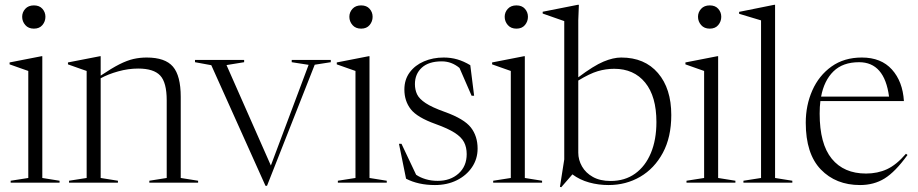

<svg xmlns="http://www.w3.org/2000/svg" viewBox="-20 -762 3830 801"><path d="M121.5 -642.5Q98.5 -642.5 85.5 -657.5Q72.5 -672.5 72.5 -692Q72.5 -711 85.5 -725.2Q98.5 -739.5 121.5 -739.5Q144.5 -739.5 157 -725.2Q169.5 -711 169.5 -692Q169.5 -672.5 157 -657.5Q144.5 -642.5 121.5 -642.5ZM156.5 -527.5V-19.5L228.5 -8V0H24.5V-8L98 -19.5V-466Q89.5 -469 66 -477.2Q42.5 -485.5 20 -493.5V-501.5L153 -527.5Z M603 -8 675.5 -19.5V-343.5Q675.5 -418 648.2 -447Q621 -476 556.5 -476Q515 -476 473 -464.2Q431 -452.5 400 -435.5V-19.5L472 -8V0H268V-8L341.5 -19.5V-466Q333.5 -469 315.5 -475Q297.5 -481 263.5 -493.5V-501.5L397 -527.5H400V-446.5Q446 -477.5 478.2 -493.8Q510.5 -510 537 -516Q563.5 -522 592 -522Q669 -522 701.5 -484Q734 -446 734 -358V-19.5L806.5 -8V0H603Z M1293 -492 1094 13H1087.5L861.5 -490L793.5 -502.5V-512H998.5V-502.5L925 -490.5L1110 -71.5L1267.5 -491.5L1197 -502.5V-512H1360V-502.5Z M1486.5 -642.5Q1463.5 -642.5 1450.5 -657.5Q1437.5 -672.5 1437.5 -692Q1437.5 -711 1450.5 -725.2Q1463.5 -739.5 1486.5 -739.5Q1509.5 -739.5 1522 -725.2Q1534.5 -711 1534.5 -692Q1534.5 -672.5 1522 -657.5Q1509.5 -642.5 1486.5 -642.5ZM1521.5 -527.5V-19.5L1593.5 -8V0H1389.5V-8L1463 -19.5V-466Q1454.5 -469 1431 -477.2Q1407.5 -485.5 1385 -493.5V-501.5L1518 -527.5Z M1831 -522Q1861.5 -522 1888 -514.2Q1914.5 -506.5 1942 -490L1958 -362.5H1947.5L1897 -478.5Q1864 -506 1823 -506Q1768.5 -506 1739.8 -479.8Q1711 -453.5 1711 -411Q1711 -387.5 1720 -368.5Q1729 -349.5 1755.8 -331.8Q1782.5 -314 1836 -295Q1916.5 -266 1944.5 -230Q1972.5 -194 1972.5 -142Q1972.5 -99 1949.2 -64.5Q1926 -30 1885.8 -10Q1845.5 10 1794.5 10Q1725 10 1674 -16.5L1644.5 -162H1655L1716 -33Q1732.5 -21.5 1755.8 -14.5Q1779 -7.5 1806 -7.5Q1859 -7.5 1893 -38Q1927 -68.5 1927 -119Q1927 -147.5 1916 -168.8Q1905 -190 1877 -208Q1849 -226 1797.5 -244.5Q1720.5 -272 1693.8 -306.2Q1667 -340.5 1667 -388.5Q1667 -430 1689.2 -460Q1711.5 -490 1748.8 -506Q1786 -522 1831 -522Z M2134.5 -642.5Q2111.5 -642.5 2098.5 -657.5Q2085.5 -672.5 2085.5 -692Q2085.5 -711 2098.5 -725.2Q2111.5 -739.5 2134.5 -739.5Q2157.5 -739.5 2170 -725.2Q2182.5 -711 2182.5 -692Q2182.5 -672.5 2170 -657.5Q2157.5 -642.5 2134.5 -642.5ZM2169.5 -527.5V-19.5L2241.5 -8V0H2037.5V-8L2111 -19.5V-466Q2102.5 -469 2079 -477.2Q2055.5 -485.5 2033 -493.5V-501.5L2166 -527.5Z M2519 10Q2476.5 10 2437.8 -0.8Q2399 -11.5 2368 -34.5L2321.5 19L2316 17.5L2334 -97V-674Q2324.5 -677.5 2299 -686.2Q2273.5 -695 2244 -705.5V-713L2390.5 -742H2395L2392.5 -677.5V-439.5Q2457 -488 2497.8 -505Q2538.5 -522 2571.5 -522Q2669.5 -522 2725 -457.2Q2780.5 -392.5 2780.5 -282Q2780.5 -189.5 2745.2 -124.2Q2710 -59 2650.8 -24.5Q2591.5 10 2519 10ZM2392.5 -125Q2392.5 -95 2408 -67.8Q2423.5 -40.5 2453.5 -23.8Q2483.5 -7 2527.5 -7Q2587 -7 2629.8 -37.8Q2672.5 -68.5 2695.5 -123.8Q2718.5 -179 2718.5 -253Q2718.5 -360 2671.5 -417.5Q2624.5 -475 2542.5 -475Q2507.5 -475 2473.8 -465Q2440 -455 2392.5 -426Z M2941 -642.5Q2918 -642.5 2905 -657.5Q2892 -672.5 2892 -692Q2892 -711 2905 -725.2Q2918 -739.5 2941 -739.5Q2964 -739.5 2976.5 -725.2Q2989 -711 2989 -692Q2989 -672.5 2976.5 -657.5Q2964 -642.5 2941 -642.5ZM2976 -527.5V-19.5L3048 -8V0H2844V-8L2917.5 -19.5V-466Q2909 -469 2885.5 -477.2Q2862 -485.5 2839.5 -493.5V-501.5L2972.5 -527.5Z M3213.5 -19.5 3285.5 -8V0H3081.5V-8L3155 -19.5V-677Q3145 -680 3119 -687.8Q3093 -695.5 3063.5 -704.5V-712.5L3210 -742H3213.5Z M3575.5 -522Q3656 -522 3701 -472Q3746 -422 3751 -340.5H3402.5Q3399.5 -316 3399.5 -288Q3399.5 -161.5 3450 -99.8Q3500.5 -38 3593 -38Q3641 -38 3680.2 -56Q3719.5 -74 3759.5 -120.5L3766 -115.5Q3715 -45 3670.5 -17.5Q3626 10 3568 10Q3467 10 3404.2 -55.2Q3341.5 -120.5 3341.5 -250Q3341.5 -323 3369 -385Q3396.5 -447 3449 -484.5Q3501.5 -522 3575.5 -522ZM3564 -502.5Q3496 -502.5 3457 -464.2Q3418 -426 3405.5 -359H3689Q3670 -502.5 3564 -502.5Z"/></svg>

Font: Newsreader 72pt Light
Style: Regular
Weight: 300
Designer: Hugues Gentile
Foundry: Production Type
Version: Version 1.003; ttfautohint (v1.8.3)